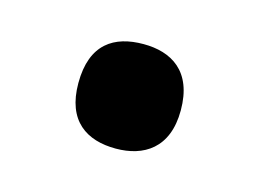

<svg xmlns="http://www.w3.org/2000/svg" viewBox="-39 -489 362 268"><g transform="rotate(15 142.0 -354.5)"><path d="M142 -279C182 -279 216 -299 216 -354C216 -411 182 -430 142 -430C100 -430 68 -411 68 -354C68 -299 100 -279 142 -279Z"/></g></svg>

Font: Noto Serif Semi
Style: Regular
Weight: 600
Designer: Monotype Design Team
Foundry: Monotype Imaging Inc.
Version: Version 1.002